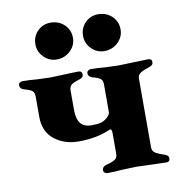

<svg xmlns="http://www.w3.org/2000/svg" viewBox="-75 -713 739 786"><g transform="rotate(-10 294.5 -320.5)"><path d="M293 -11Q293 -26 310 -31Q338 -38 348 -45.5Q358 -53 358 -68V-156Q358 -165 355 -169Q352 -173 347 -170Q292 -145 216 -145Q157 -145 115.5 -177.5Q74 -210 74 -272V-357Q74 -373 66 -380Q58 -387 32 -394Q15 -399 15 -414Q15 -420 20 -424Q25 -428 31 -428Q61 -428 91 -425Q129 -423 145 -423Q162 -423 202 -425Q244 -427 264 -427Q279 -427 279 -413Q279 -405 274.5 -401Q270 -397 261 -394Q234 -386 226.5 -378Q219 -370 219 -356V-275Q219 -238 233.5 -219.5Q248 -201 279 -201Q303 -201 317 -204.5Q331 -208 344 -219Q358 -232 358 -241V-357Q358 -373 350 -380Q342 -387 316 -394Q299 -399 299 -414Q299 -420 304 -424Q309 -428 315 -428Q345 -428 375 -425Q413 -423 429 -423Q445 -423 489 -425Q535 -427 554 -427Q569 -427 569 -413Q569 -405 564.5 -401Q560 -397 551 -394Q523 -385 513 -377Q503 -369 503 -356V-69Q503 -56 513 -48Q523 -40 551 -31Q560 -28 564.5 -24Q569 -20 569 -12Q569 2 554 2Q535 2 489 0Q445 -2 429 -2Q412 -2 372 0Q340 3 309 3Q303 3 298 -1Q293 -5 293 -11ZM110 -567Q110 -600 132 -622Q154 -644 186 -644Q220 -644 243 -622Q266 -600 266 -567Q266 -536 242.5 -513.5Q219 -491 186 -491Q155 -491 132.5 -513.5Q110 -536 110 -567ZM308 -567Q308 -600 330 -622Q352 -644 384 -644Q418 -644 441 -622Q464 -600 464 -567Q464 -536 440.5 -513.5Q417 -491 384 -491Q353 -491 330.5 -513.5Q308 -536 308 -567Z"/></g></svg>

Font: EB Garamond ExtraBold
Style: Regular
Weight: 800
Designer: Georg Duffner and Octavio Pardo
Foundry: Georg Duffner
Version: Version 1.000